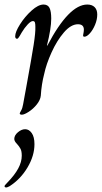

<svg xmlns="http://www.w3.org/2000/svg" viewBox="-25 -496 449 847"><path d="M62 5Q62 2 68 -8Q74 -18 77 -36Q81 -57 84 -74.5Q87 -92 90 -107Q115 -244 123.5 -298.5Q132 -353 131 -378Q131 -391 129 -397Q127 -403 120 -403Q111 -403 97 -388Q83 -373 71 -353Q66 -344 62 -337.5Q58 -331 55.5 -328Q53 -325 50 -325Q46 -325 44 -328Q42 -331 42 -336Q42 -355 63.5 -389Q85 -423 114.5 -449.5Q144 -476 167 -476Q186 -476 193.5 -461Q201 -446 201 -414Q201 -370 182 -295H184Q279 -476 360 -476Q381 -476 392.5 -464.5Q404 -453 404 -432Q404 -410 394.5 -387Q385 -364 371.5 -349Q358 -334 347 -334Q340 -334 342 -343Q345 -357 345 -365Q345 -389 319 -389Q288 -389 257 -353Q226 -317 202.5 -265Q179 -213 170 -170Q158 -124 155 -74Q153 -55 137.5 -35.5Q122 -16 102 -3Q82 10 71 10Q67 10 64.5 8.5Q62 7 62 5ZM-5 325Q-5 322 7 310Q40 276 55.5 247Q71 218 71 191Q71 171 65.5 160.5Q60 150 50 139Q38 127 38 117Q38 101 54 87.5Q70 74 86 74Q103 74 115 91Q127 108 127 140Q127 191 96.5 242.5Q66 294 18 325Q7 331 3 331Q-5 331 -5 325Z"/></svg>

Font: Charm
Style: Regular
Weight: 400
Designer: Katatrad Aksorn Co.,Ltd.
Foundry: Cadson Demak Co.,Ltd.
Version: Version 1.001